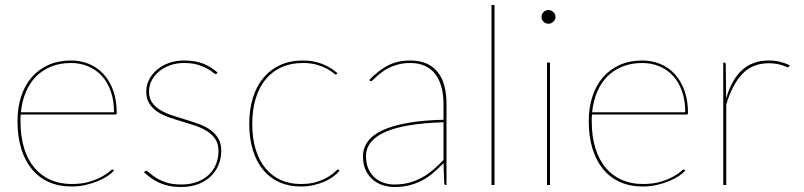

<svg xmlns="http://www.w3.org/2000/svg" viewBox="-20 -740 3217 768"><path d="M264 -498Q302.5 -498 336 -484.2Q369.5 -470.5 394.2 -443.5Q419 -416.5 433 -377.2Q447 -338 447 -287Q447 -284.5 445.2 -283.2Q443.5 -282 441 -282H63Q62 -275 62 -268.5Q62 -262 62 -255Q62 -194 76.5 -147.2Q91 -100.5 117.8 -68.8Q144.5 -37 182.2 -20.5Q220 -4 266 -4Q307.5 -4 337.2 -13Q367 -22 386.8 -33Q406.5 -44 416.8 -53Q427 -62 430 -62Q432 -62 434 -60L436 -58Q427.5 -47.5 410.8 -36.2Q394 -25 371.2 -15.5Q348.5 -6 321.5 0Q294.5 6 266 6Q215.5 6 175.5 -11.8Q135.5 -29.5 107.8 -63Q80 -96.5 65 -145Q50 -193.5 50 -255Q50 -309 64.5 -353.8Q79 -398.5 106.5 -430.5Q134 -462.5 173.8 -480.2Q213.5 -498 264 -498ZM264 -488Q220 -488 184.8 -473.8Q149.5 -459.5 124 -433.8Q98.5 -408 83.2 -371.5Q68 -335 63.5 -291H436Q436 -338.5 423 -375.2Q410 -412 386.8 -437Q363.5 -462 332 -475Q300.5 -488 264 -488Z M848 -447Q846 -444 843 -444Q839 -444 831.2 -450.8Q823.5 -457.5 808.8 -465.8Q794 -474 771.5 -481Q749 -488 716 -488Q685 -488 659.2 -478.5Q633.5 -469 615 -453.2Q596.5 -437.5 586.2 -417Q576 -396.5 576 -374Q576 -347.5 588.5 -329.8Q601 -312 621.2 -299.8Q641.5 -287.5 667.5 -279Q693.5 -270.5 720.5 -262.2Q747.5 -254 773.5 -244.8Q799.5 -235.5 819.8 -221.5Q840 -207.5 852.5 -187.2Q865 -167 865 -137Q865 -107 854.2 -80.5Q843.5 -54 823 -34.5Q802.5 -15 772.8 -3.5Q743 8 705 8Q678.5 8 657.8 3.8Q637 -0.5 619.2 -8Q601.5 -15.5 586.2 -26.5Q571 -37.5 556 -51L559 -54Q560.5 -55.5 561.5 -56.2Q562.5 -57 565 -57Q569 -57 578 -48.5Q587 -40 603.2 -29.5Q619.5 -19 644.2 -10.5Q669 -2 705 -2Q741 -2 768.8 -12.5Q796.5 -23 815.5 -41.2Q834.5 -59.5 844.2 -83.8Q854 -108 854 -136Q854 -164.5 841.5 -183.2Q829 -202 808.8 -215Q788.5 -228 762.5 -236.8Q736.5 -245.5 709.5 -253.5Q682.5 -261.5 656.5 -270.5Q630.5 -279.5 610.2 -292.8Q590 -306 577.5 -325.5Q565 -345 565 -374Q565 -398.5 576 -420.8Q587 -443 607 -460.2Q627 -477.5 654.8 -487.8Q682.5 -498 716 -498Q757.5 -498 789 -486.8Q820.5 -475.5 850 -450Z M1327 -444Q1325 -442 1323 -442Q1320 -442 1311.8 -449.2Q1303.5 -456.5 1287.8 -465Q1272 -473.5 1248.2 -480.8Q1224.5 -488 1191 -488Q1143.5 -488 1106 -471Q1068.5 -454 1042.5 -422.5Q1016.5 -391 1002.8 -346Q989 -301 989 -245Q989 -187 1002.8 -142.2Q1016.5 -97.5 1042 -66.8Q1067.5 -36 1103.2 -20Q1139 -4 1183 -4Q1222 -4 1249 -13Q1276 -22 1293.5 -33Q1311 -44 1320 -53Q1329 -62 1332 -62Q1334 -62 1336 -60L1338 -58Q1330.5 -47 1316 -35.8Q1301.5 -24.5 1281.5 -15.2Q1261.5 -6 1236.5 0Q1211.5 6 1183 6Q1135.5 6 1097.5 -11Q1059.5 -28 1032.8 -60.2Q1006 -92.5 991.5 -139Q977 -185.5 977 -245Q977 -302 991.5 -348.8Q1006 -395.5 1033.5 -428.5Q1061 -461.5 1100.8 -479.8Q1140.5 -498 1191 -498Q1235.5 -498 1270.2 -483.8Q1305 -469.5 1330 -447Z M1764 0Q1757 0 1757 -8L1754 -87.5Q1733 -65.5 1712 -47.8Q1691 -30 1667.5 -17.8Q1644 -5.5 1617 1.2Q1590 8 1557 8Q1535 8 1512.8 1.2Q1490.5 -5.5 1472.5 -20.2Q1454.5 -35 1443.2 -58.2Q1432 -81.5 1432 -115Q1432 -148 1451.2 -174.2Q1470.5 -200.5 1510.2 -219Q1550 -237.5 1610.5 -248.2Q1671 -259 1754 -261V-324Q1754 -362.5 1745.5 -393Q1737 -423.5 1720.5 -444.5Q1704 -465.5 1679 -476.8Q1654 -488 1621 -488Q1595 -488 1574 -482.5Q1553 -477 1536.5 -469Q1520 -461 1507.8 -451.5Q1495.5 -442 1486.5 -434Q1477.5 -426 1472 -420.5Q1466.5 -415 1464 -415Q1462 -415 1459 -418L1457 -420Q1493 -458 1531.5 -478Q1570 -498 1621 -498Q1658.5 -498 1685.8 -486Q1713 -474 1731 -451.5Q1749 -429 1757.5 -396.8Q1766 -364.5 1766 -324V0ZM1557 -2Q1591.5 -2 1619.5 -10Q1647.5 -18 1671 -31.5Q1694.5 -45 1714.8 -62.8Q1735 -80.5 1754 -100V-251Q1596.5 -246 1520.2 -211.8Q1444 -177.5 1444 -115Q1444 -85.5 1453.8 -64.2Q1463.5 -43 1479.2 -29.2Q1495 -15.5 1515.2 -8.8Q1535.5 -2 1557 -2Z M1958 -720V0H1946V-720Z M2180 -490V0H2168V-490ZM2202 -672Q2202 -661.5 2193.2 -653.2Q2184.5 -645 2174 -645Q2162.5 -645 2154.2 -653.2Q2146 -661.5 2146 -672Q2146 -683.5 2154.2 -691.8Q2162.5 -700 2174 -700Q2184.5 -700 2193.2 -691.8Q2202 -683.5 2202 -672Z M2549 -498Q2587.5 -498 2621 -484.2Q2654.5 -470.5 2679.2 -443.5Q2704 -416.5 2718 -377.2Q2732 -338 2732 -287Q2732 -284.5 2730.2 -283.2Q2728.5 -282 2726 -282H2348Q2347 -275 2347 -268.5Q2347 -262 2347 -255Q2347 -194 2361.5 -147.2Q2376 -100.5 2402.8 -68.8Q2429.5 -37 2467.2 -20.5Q2505 -4 2551 -4Q2592.5 -4 2622.2 -13Q2652 -22 2671.8 -33Q2691.5 -44 2701.8 -53Q2712 -62 2715 -62Q2717 -62 2719 -60L2721 -58Q2712.5 -47.5 2695.8 -36.2Q2679 -25 2656.2 -15.5Q2633.5 -6 2606.5 0Q2579.5 6 2551 6Q2500.5 6 2460.5 -11.8Q2420.5 -29.5 2392.8 -63Q2365 -96.5 2350 -145Q2335 -193.5 2335 -255Q2335 -309 2349.5 -353.8Q2364 -398.5 2391.5 -430.5Q2419 -462.5 2458.8 -480.2Q2498.5 -498 2549 -498ZM2549 -488Q2505 -488 2469.8 -473.8Q2434.5 -459.5 2409 -433.8Q2383.5 -408 2368.2 -371.5Q2353 -335 2348.5 -291H2721Q2721 -338.5 2708 -375.2Q2695 -412 2671.8 -437Q2648.5 -462 2617 -475Q2585.5 -488 2549 -488Z M2873 0V-490H2876Q2883 -490 2883 -482L2884.5 -346Q2895 -382.5 2910.5 -410.8Q2926 -439 2947 -458.5Q2968 -478 2994.8 -488Q3021.5 -498 3055 -498Q3079 -498 3099.5 -493Q3120 -488 3139 -479L3137 -475Q3136 -473.5 3135.2 -472.2Q3134.5 -471 3132 -471Q3129.5 -471 3123.8 -473.5Q3118 -476 3108.8 -479Q3099.5 -482 3086.2 -484.5Q3073 -487 3055 -487Q2989.5 -487 2949 -444Q2908.5 -401 2885 -322V0Z"/></svg>

Font: Lato Hairline
Style: Regular
Weight: 250
Designer: Lukasz Dziedzic
Foundry: Lukasz Dziedzic
Version: Version 1.104; Western+Polish opensource